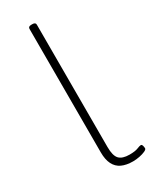

<svg xmlns="http://www.w3.org/2000/svg" viewBox="-197 -803 691 860"><g transform="rotate(-30 148.5 -373.0)"><path d="M220 6Q185 6 161.5 -5Q138 -16 126 -40Q114 -64 114 -101V-740Q114 -746 118 -749Q122 -752 130 -752H136Q144 -752 148 -749Q152 -746 152 -740V-107Q152 -62 168 -45Q184 -28 221 -28Q250 -28 264.5 -34Q279 -40 286 -40Q288 -40 290 -37.5Q292 -35 293 -31.5Q294 -28 294.5 -24.5Q295 -21 295 -18Q295 -12 283 -6.5Q271 -1 253.5 2.5Q236 6 220 6Z"/></g></svg>

Font: Asap Thin
Style: Regular
Weight: 250
Designer: Pablo Cosgaya
Foundry: Omnibus-Type
Version: Version 3.001